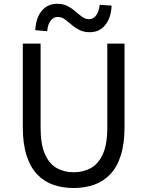

<svg xmlns="http://www.w3.org/2000/svg" viewBox="-20 -959 761 993"><path d="M360.8 13.4Q304.7 13.4 256.8 -2.9Q208.8 -19.2 173.2 -56.1Q137.7 -93 117.8 -153.8Q97.9 -214.5 97.9 -302.4V-733.4H189.9V-299.9Q189.9 -212.2 212.7 -161.4Q235.5 -110.5 274.3 -89.3Q313.1 -68 360.8 -68Q409.8 -68 449 -89.3Q488.3 -110.5 511.7 -161.4Q535 -212.2 535 -299.9V-733.4H624.1V-302.4Q624.1 -214.5 604.3 -153.8Q584.6 -93 548.6 -56.1Q512.7 -19.2 464.6 -2.9Q416.5 13.4 360.8 13.4ZM444.1 -792.4Q412.5 -792.4 389.6 -804.4Q366.7 -816.3 349 -831.9Q331.3 -847.4 314.7 -859.4Q298 -871.3 278.9 -871.3Q257.5 -871.3 242.4 -852.7Q227.3 -834 223.9 -797.6L162.4 -802.9Q165.5 -866.3 195.8 -902.8Q226 -939.4 276.2 -939.4Q307.4 -939.4 330 -927.5Q352.6 -915.5 370.5 -899.7Q388.4 -883.8 404.9 -871.9Q421.4 -859.9 441.1 -859.9Q462.5 -859.9 476.8 -878.9Q491.2 -897.8 495.8 -934.3L557.3 -929.9Q554.2 -865.6 523.9 -829Q493.7 -792.4 444.1 -792.4Z"/></svg>

Font: Noto Sans KR Thin
Style: Regular
Weight: 100
Designer: Ryoko NISHIZUKA 西塚涼子 (kana, bopomofo & ideographs); Paul D. Hunt (Latin, Greek & Cyrillic); Sandoll Communications 산돌커뮤니
Foundry: Adobe
Version: Version 2.004-H2;hotconv 1.0.118;makeotfexe 2.5.65603